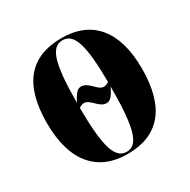

<svg xmlns="http://www.w3.org/2000/svg" viewBox="-131 -670 792 802"><g transform="rotate(-30 264.5 -269.0)"><path d="M263 10C413 10 493 -81 493 -270C493 -457 407 -548 266 -548C113 -548 35 -457 35 -270C35 -82 122 10 263 10ZM186 -282C187 -471 208 -538 264 -538C319 -538 341 -473 342 -292C334 -287 326 -283 318 -283C288 -283 271 -332 235 -332C218 -332 207 -321 186 -282ZM265 0C209 0 187 -68 186 -257C194 -262 202 -266 211 -266C240 -266 258 -218 293 -218C311 -218 323 -231 342 -270C342 -71 321 0 265 0Z"/></g></svg>

Font: Noto Serif Display Condensed Extra
Style: Regular
Weight: 800
Width: 3
Designer: Monotype Design Team
Foundry: Monotype Imaging Inc.
Version: Version 1.900